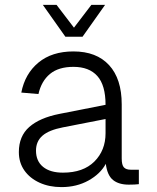

<svg xmlns="http://www.w3.org/2000/svg" viewBox="-20 -752 640 784"><path d="M231 12Q181 12 141.5 -6Q102 -24 79.5 -56Q57 -88 57 -131Q57 -196 99.5 -233.5Q142 -271 223 -287L411 -324Q411 -404 377.5 -441.5Q344 -479 280 -479Q219 -479 184 -450Q149 -421 137 -368L67 -374Q82 -451 137 -496.5Q192 -542 280 -542Q374 -542 425.5 -486Q477 -430 477 -326V-105Q477 -78 486 -68.5Q495 -59 514 -59H547V0Q541 1 529 1.5Q517 2 506 2Q465 2 441.5 -17Q418 -36 412 -83Q390 -42 341.5 -15Q293 12 231 12ZM237 -47Q320 -47 365.5 -92.5Q411 -138 411 -208V-266L237 -232Q180 -221 153.5 -198Q127 -175 127 -137Q127 -94 156 -70.5Q185 -47 237 -47ZM155 -732H211L282 -639L353 -732H409L317 -602H247Z"/></svg>

Font: Geist Mono Light
Style: Regular
Weight: 300
Monospace: yes
Designer: Basement.studio, Andrés Briganti, Mateo Zaragoza
Foundry: Basement.studio, Vercel, Andrés Briganti, Guido Ferreyra, Mateo Zaragoza
Version: Version 1.500; ttfautohint (v1.8.4.7-5d5b)